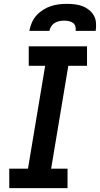

<svg xmlns="http://www.w3.org/2000/svg" viewBox="-20 -975 518 995"><path d="M28 0V-101H125L214 -634H129V-735H431V-634H334L245 -101H330V0ZM132 -815Q136 -836 144.5 -856.5Q153 -877 168 -894Q183 -911 202.5 -923.5Q222 -936 243 -943Q264 -950 285 -952.5Q306 -955 327 -955Q348 -955 368.5 -952.5Q389 -950 407.5 -943Q426 -936 441.5 -923.5Q457 -911 466.5 -894Q476 -877 477.5 -856.5Q479 -836 476 -815H372Q374 -827 370.5 -838.5Q367 -850 358 -856.5Q349 -863 337 -865.5Q325 -868 313 -868Q300 -868 287.5 -865.5Q275 -863 264 -856.5Q253 -850 245.5 -838.5Q238 -827 236 -815Z"/></svg>

Font: Iosevka Etoile Oblique
Style: Bold
Weight: 700
Italic angle: -9°
Designer: Belleve Invis
Foundry: Belleve Invis
Version: Version 15.5.2; ttfautohint (v1.8.4)